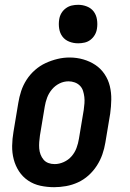

<svg xmlns="http://www.w3.org/2000/svg" viewBox="-20 -770 540 798"><path d="M205 8Q176 8 148 2Q120 -4 97 -19.5Q74 -35 59 -58Q44 -81 37 -108Q30 -135 30.5 -164Q31 -193 36 -222L56 -342Q60 -367 68 -391.5Q76 -416 90.5 -438.5Q105 -461 125.5 -479Q146 -497 170 -508Q194 -519 219 -525Q244 -531 269 -531Q299 -531 326.5 -523Q354 -515 376.5 -500Q399 -485 414.5 -462Q430 -439 436.5 -412Q443 -385 442.5 -356Q442 -327 438 -298L418 -178Q414 -153 405.5 -128.5Q397 -104 382.5 -81.5Q368 -59 348 -41Q328 -23 304 -12Q280 -1 254.5 3.5Q229 8 205 8ZM207 -88Q226 -88 245 -96.5Q264 -105 277.5 -120.5Q291 -136 298 -155Q305 -174 308 -193L328 -313Q330 -327 331 -340.5Q332 -354 330.5 -367Q329 -380 325 -392.5Q321 -405 312 -414Q303 -423 290.5 -427.5Q278 -432 265 -432Q245 -432 227 -423Q209 -414 196 -398.5Q183 -383 176 -364.5Q169 -346 166 -327L146 -207Q144 -193 143 -179.5Q142 -166 143 -153Q144 -140 148.5 -128Q153 -116 161 -106.5Q169 -97 181 -92.5Q193 -88 207 -88ZM305 -590Q285 -590 267.5 -597Q250 -604 239.5 -618Q229 -632 226 -651Q223 -670 226 -689Q228 -703 235 -715Q242 -727 253.5 -735.5Q265 -744 278 -747Q291 -750 305 -750Q324 -750 341.5 -743Q359 -736 369.5 -722Q380 -708 383 -689Q386 -670 383 -651Q381 -637 374 -625Q367 -613 356 -604.5Q345 -596 331.5 -593Q318 -590 305 -590Z"/></svg>

Font: Iosevka Gothic
Style: Bold Italic
Weight: 700
Italic angle: -9°
Monospace: yes
Designer: Belleve Invis
Foundry: Belleve Invis
Version: Version 15.5.1; ttfautohint (v1.8.4)